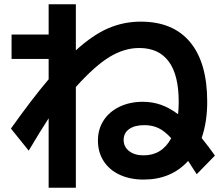

<svg xmlns="http://www.w3.org/2000/svg" viewBox="-20 -808 1040 896"><path d="M437 -152Q437 -205 463.5 -246Q490 -287 538 -310Q586 -333 647 -333Q691 -333 731 -319Q771 -305 811 -275Q814 -302 814 -333Q814 -458 767.5 -521Q721 -584 630 -584Q560 -584 491.5 -542.5Q423 -501 334 -402V68H207V-256Q168 -196 114 -105L31 -208Q129 -346 207 -438V-533H34V-647H207V-788H334V-573Q413 -645 485 -676Q557 -707 637 -707Q788 -707 867.5 -611Q947 -515 947 -333Q947 -239 921 -164Q958 -118 983 -82L898 5Q878 -27 858 -57Q779 30 650 30Q587 30 538.5 7.5Q490 -15 463.5 -56.5Q437 -98 437 -152ZM650 -83Q736 -83 779 -163Q748 -197 719 -210.5Q690 -224 654 -224Q608 -224 582.5 -205.5Q557 -187 557 -155Q557 -123 582.5 -103Q608 -83 650 -83Z"/></svg>

Font: Enso
Style: Bold
Weight: 700
Designer: Coji Morishita
Foundry: UNDERFOREST DESIGN
Version: Version 1.000